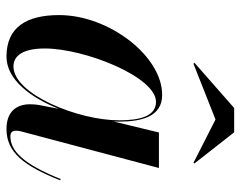

<svg xmlns="http://www.w3.org/2000/svg" viewBox="-95 -637 742 592"><g transform="rotate(90 276.0 -341.0)"><path d="M348.5 -634.5 482 -566.5 484 -569.5 388 -692H313L173.5 -569.5L176.5 -566.5ZM355 -336.5C355 -405.5 340.5 -470 272.5 -470C152.5 -470 26.5 -305.5 26.5 -152.5C26.5 -51.5 64 10 154.5 10C226 10 281 -65 315.5 -151L304 -91.5C302.5 -84.5 301.5 -75 301.5 -62.5C301.5 -20 325 10 377.5 10C450 10 491 -43 536 -155.5L532 -157C484.5 -38.5 443.5 -2 400 -2C387.5 -2 383 -9 383 -19C383 -23.5 383.5 -29 385 -34.5L498 -460H388.5L354.5 -320C355 -325.5 355 -331.5 355 -336.5ZM351 -337.5C351 -210 270 -11.5 185 -11.5C150.5 -11.5 129.5 -43 129.5 -108C129.5 -231.5 217 -451 294 -451C338 -451 351 -402 351 -337.5Z"/></g></svg>

Font: Bodoni* 36pt Medium
Style: Italic
Weight: 500
Italic angle: -13°
Version: Version 2.3